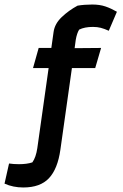

<svg xmlns="http://www.w3.org/2000/svg" viewBox="-40 -679 542 849"><path d="M-20 133 0 44Q20 47 44 47Q79 47 103 39Q119 17 125 -24L175 -378H106L131 -467H187L197 -538Q202 -574 233 -603.5Q264 -633 303 -654Q333 -659 368 -659Q401 -659 426 -650.5Q451 -642 477 -627L441 -543Q421 -552 405.5 -556Q390 -560 371 -560Q334 -560 310 -548Q300 -532 295 -503L290 -466L407 -467L381 -378H278L227 -17Q215 68 176.5 109Q138 150 63 150Q18 150 -20 133Z"/></svg>

Font: Athiti SemiBold
Style: Regular
Weight: 600
Designer: CadsonDemak Team
Foundry: CadsonDemak
Version: Version 1.033